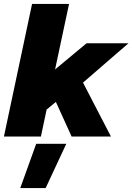

<svg xmlns="http://www.w3.org/2000/svg" viewBox="-32 -694 673 976"><path d="M-12 0 131 -674H319L248 -341L408 -474H621L390 -274L532 0H332L252 -176L205 -137L176 0ZM71 262 152 37H305L200 262Z"/></svg>

Font: Kanit
Style: Bold Italic
Weight: 700
Italic angle: -12°
Designer: Katatrad Team
Foundry: CadsonDemak
Version: Version 2.000; ttfautohint (v1.8.3)